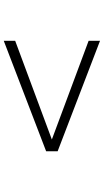

<svg xmlns="http://www.w3.org/2000/svg" viewBox="210 -790 542 1002"><g transform="rotate(90 481.0 -289.0)"><path d="M192.9 -37.6V-97.2L708 -288.6L192.9 -480.5V-540L769.5 -318.8V-258.8Z"/></g></svg>

Font: Doulos SIL
Style: Regular
Weight: 400
Designer: Walt Agee, Victor Gaultney, Peter Martin, Debbi Hosken
Foundry: SIL International
Version: Version 4.110; 2011; Maintenance release